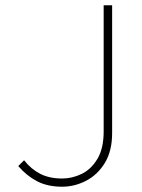

<svg xmlns="http://www.w3.org/2000/svg" viewBox="-20 -696 536 726"><path d="M215 10Q160 10 120.5 -10.5Q81 -31 49 -68L71 -90Q98 -56 132.5 -38.5Q167 -21 215 -21Q253 -21 289 -38.5Q325 -56 348.5 -95.5Q372 -135 372 -199V-676H404V-193Q404 -125 376.5 -80Q349 -35 305.5 -12.5Q262 10 215 10Z"/></svg>

Font: Outfit Thin Thin
Style: Regular
Weight: 250
Version: Version 1.100;gftools[0.9.27]